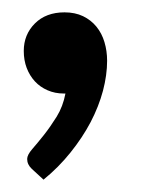

<svg xmlns="http://www.w3.org/2000/svg" viewBox="-20 -152 270 311"><path d="M83.5 -0.5Q69 -0.5 57 -5.8Q45 -11 36.5 -20.2Q28 -29.5 23.2 -42Q18.5 -54.5 18.5 -69.5Q18.5 -96 36.5 -114Q54.5 -132 84.5 -132Q101.5 -132 114.5 -125.8Q127.5 -119.5 136.2 -108.8Q145 -98 149.2 -83.8Q153.5 -69.5 153.5 -53.5Q153.5 -30.5 146.8 -5Q140 20.5 126.8 45.8Q113.5 71 94.2 95Q75 119 50.5 139L31.5 121.5Q24 114.5 24 105.5Q24 99 32.2 89.5Q40.5 80 51 66.8Q61.5 53.5 71.8 37Q82 20.5 86 -0.5Z"/></svg>

Font: Lato 2
Style: Italic
Weight: 600
Italic angle: -7°
Designer: Lukasz Dziedzic with Adam Twardoch and Botio Nikoltchev
Foundry: tyPoland Lukasz Dziedzic
Version: Version 2.015; 2015-08-06; http://www.latofonts.com/